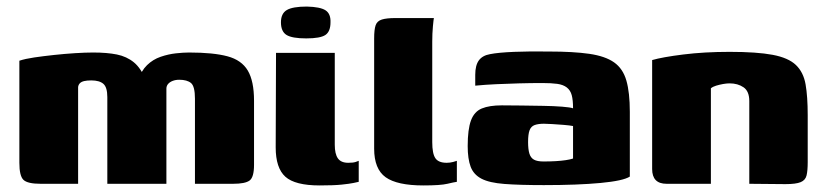

<svg xmlns="http://www.w3.org/2000/svg" viewBox="-20 -560 2513 585"><path d="M104 0Q64 0 51.5 -12Q39 -24 39 -64V-375Q57 -381 84.5 -385Q112 -389 144.5 -392.5Q177 -396 208.5 -398Q240 -400 264 -400Q306 -400 336 -394Q366 -388 388 -370Q410 -352 425 -314L401 -315Q410 -344 428 -361.5Q446 -379 469.5 -387Q493 -395 516 -397.5Q539 -400 556 -400Q630 -400 673 -388.5Q716 -377 735 -345Q754 -313 754 -253V-58Q754 -20 740.5 -10Q727 0 690 0H574Q574 -65 574 -129.5Q574 -194 574 -259Q574 -297 562 -307Q550 -317 526 -317Q515 -317 506 -313.5Q497 -310 492 -304Q487 -298 487 -290V0H307V-264Q307 -294 295 -304.5Q283 -315 258 -315Q245 -315 236.5 -313Q228 -311 223.5 -306.5Q219 -302 218 -295V0Z M954 5Q879 5 849.5 -21.5Q820 -48 820 -111L821 -399H1000V-119Q1000 -91 1009.5 -77.5Q1019 -64 1041 -64Q1056 -64 1063.5 -66.5Q1071 -69 1073 -70V-6Q1069 -5 1057 -2.5Q1045 0 1021 2.5Q997 5 954 5ZM913 -443Q870 -443 853 -453.5Q836 -464 836 -492Q836 -519 854 -529.5Q872 -540 915 -540Q956 -539 972 -528.5Q988 -518 987 -492Q987 -464 971.5 -453.5Q956 -443 913 -443Z M1270 5Q1190 5 1155 -20Q1120 -45 1120 -107V-443Q1120 -470 1124.5 -483Q1129 -496 1143.5 -500.5Q1158 -505 1185 -505H1302Q1301 -501 1299 -479.5Q1297 -458 1297 -433V-127Q1297 -92 1306.5 -78Q1316 -64 1341 -64Q1351 -64 1360.5 -66.5Q1370 -69 1372 -70V-6Q1364 -5 1343 0Q1322 5 1270 5Z M1637 4Q1563 4 1517 0.5Q1471 -3 1447 -15.5Q1423 -28 1414 -52Q1405 -76 1405 -115Q1405 -166 1415 -193Q1425 -220 1448 -229.5Q1471 -239 1509 -239Q1535 -239 1568.5 -238.5Q1602 -238 1634.5 -237.5Q1667 -237 1692.5 -235Q1718 -233 1726 -230Q1726 -255 1722 -270Q1718 -285 1707 -293.5Q1696 -302 1678 -304.5Q1660 -307 1632 -307Q1597 -307 1561.5 -306Q1526 -305 1492.5 -303.5Q1459 -302 1428 -299V-332Q1428 -361 1439 -376Q1450 -391 1473 -395Q1498 -400 1546.5 -402Q1595 -404 1653 -403Q1727 -403 1775.5 -396Q1824 -389 1851 -370Q1878 -351 1888.5 -314.5Q1899 -278 1899 -219V-22Q1879 -9 1809.5 -2.5Q1740 4 1637 4ZM1636 -68Q1656 -68 1673 -69Q1690 -70 1703.5 -72Q1717 -74 1726 -77V-176Q1716 -178 1697.5 -179.5Q1679 -181 1662 -182Q1645 -183 1637 -183Q1620 -183 1609 -179Q1598 -175 1593.5 -163Q1589 -151 1589 -127Q1589 -105 1593 -92Q1597 -79 1607 -73.5Q1617 -68 1636 -68Z M2011 0Q1967 0 1967 -45V-377Q1998 -386 2062 -394Q2126 -402 2203 -402Q2286 -402 2334 -393Q2382 -384 2405 -362Q2428 -340 2434.5 -303Q2441 -266 2441 -209V-66Q2441 -40 2437.5 -25.5Q2434 -11 2419.5 -5Q2405 1 2373 1L2263 0V-252Q2263 -282 2245.5 -294Q2228 -306 2203 -306Q2194 -306 2183 -304Q2172 -302 2162 -299Q2152 -296 2146 -291V0Z"/></svg>

Font: Genos ExtraBold
Style: Regular
Weight: 800
Designer: Robert E. Leuschke
Foundry: Robert E. Leuschke
Version: Version 1.010